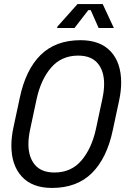

<svg xmlns="http://www.w3.org/2000/svg" viewBox="-20 -912 652 946"><path d="M236 14Q139 14 87.5 -42Q36 -98 36 -195Q36 -215 38.5 -237.5Q41 -260 46 -283L77 -428Q106 -568 180 -641Q254 -714 377 -714Q474 -714 525.5 -658.5Q577 -603 577 -505Q577 -485 574.5 -462.5Q572 -440 567 -417L536 -272Q507 -133 433 -59.5Q359 14 236 14ZM248 -62Q331 -62 381.5 -121.5Q432 -181 453 -278L485 -428Q489 -447 491 -464.5Q493 -482 493 -498Q493 -563 461 -600.5Q429 -638 365 -638Q283 -638 232 -579Q181 -520 160 -422L128 -272Q124 -253 122 -235.5Q120 -218 120 -202Q120 -138 152 -100Q184 -62 248 -62ZM262 -774V-780L362 -892H486L541 -774H466L427 -862H415L347 -774Z"/></svg>

Font: Space Mono
Style: Italic
Weight: 400
Italic angle: -12°
Monospace: yes
Designer: Colophon Foundry + Benjamin Critton
Foundry: Colophon Foundry & Benjamin Critton
Version: Version 1.003; ttfautohint (v1.8.4.7-5d5b)